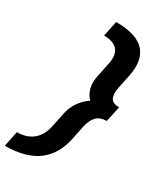

<svg xmlns="http://www.w3.org/2000/svg" viewBox="-269 -794 932 1100"><g transform="rotate(30 197.0 -244.5)"><path d="M-40 222 -19 120Q45 120 86 86.5Q127 53 140 -11L160 -107Q173 -167 213.5 -211Q254 -255 325 -282L311 -209Q251 -236 229.5 -282.5Q208 -329 221 -389L240 -481Q254 -545 227.5 -577Q201 -609 137 -609L158 -711Q295 -711 348 -651.5Q401 -592 376 -478L358 -392Q349 -347 361 -321.5Q373 -296 417 -296L395 -193Q351 -193 327.5 -168Q304 -143 294 -95L276 -8Q253 106 175 164Q97 222 -40 222Z"/></g></svg>

Font: Ysabeau Office Black
Style: Italic
Weight: 900
Italic angle: -12°
Designer: Christian Thalmann (Catharsis Fonts)
Version: Version 2.001;gftools[0.9.30]; featfreeze: tnum,lnum,ss02